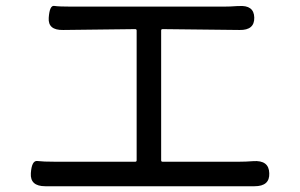

<svg xmlns="http://www.w3.org/2000/svg" viewBox="-20 -686 1040 666"><path d="M137 -40Q84 -40 87 -85Q90 -130 109.5 -127.5Q129 -125 172 -125H449Q454 -125 454 -130V-580Q454 -585 449 -585L199 -582Q146 -581 149 -624Q152 -668 168 -665.5Q184 -663 229 -663H754Q779 -663 804 -665H808Q861 -669 862 -625Q863 -581 811 -582L544 -585Q539 -585 539 -580V-130Q539 -125 544 -125H808Q833 -125 858 -127Q913 -131 914 -85Q916 -40 863 -40Z"/></svg>

Font: Resource Han Rounded HK
Style: Regular
Weight: 400
Designer: Cyano Hao (round all glyphs); Ryoko NISHIZUKA  (kana, bopomofo & ideographs); Paul D. Hunt (Latin, Greek & Cyrillic); Sa
Foundry: Cyano Hao
Version: 0.990